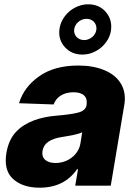

<svg xmlns="http://www.w3.org/2000/svg" viewBox="-20 -854 626 883"><path d="M9.6 -151.3Q19.9 -211.6 53.6 -247.5Q70.3 -265.3 91.3 -278.4Q112.2 -291.5 136.2 -300.4Q160.2 -309.3 186.4 -314.6Q212.7 -320 240.4 -322.1Q311.1 -328.1 342.3 -337Q373.6 -345.9 378.2 -370.7V-372.5Q382.5 -400.2 366.7 -415Q350.9 -429.7 318.5 -429.7Q284.1 -429.7 260.1 -415Q236.2 -400.2 226.6 -373.6L67.5 -379.3Q89.8 -453.8 160.2 -503.2Q229.8 -552.6 340.2 -552.6Q409.1 -552.6 460.2 -531.2Q485.8 -520.6 505 -505Q524.1 -489.3 536.2 -469.1Q548.3 -448.9 552.4 -424.2Q556.5 -399.5 551.5 -370.7L489.3 0H326L338.8 -76H334.5Q275.9 9.2 161.9 9.2Q84.5 9.2 40.1 -30.9Q-3.9 -70.7 9.6 -151.3ZM253.2 -718Q256 -742.2 267.8 -763.3Q279.5 -784.4 297.4 -800.1Q315.3 -815.7 338.1 -824.9Q360.8 -834.2 385.3 -834.2Q435.4 -834.2 465.6 -800.1Q496.1 -766 490.8 -718Q488.3 -694.2 476.4 -673.3Q464.5 -652.3 446.6 -636.7Q428.6 -621.1 405.9 -612Q383.2 -603 359 -603Q309.7 -603 278.8 -636.7Q247.9 -670.5 253.2 -718ZM235.1 -104.4Q255.3 -104.4 274.3 -110.6Q293.3 -116.8 308.9 -128.6Q324.6 -140.3 335.4 -156.8Q346.2 -173.3 349.8 -193.9L358 -245.7Q350.1 -241.8 339.5 -238.8Q328.8 -235.8 315.3 -233Q301.5 -230.1 288.5 -227.8Q275.6 -225.5 263.5 -223.7Q224.8 -217.7 202.2 -202.1Q179.7 -186.4 175.4 -159.8Q173.3 -146.7 176.7 -136.2Q180 -125.7 187.9 -118.8Q195.7 -111.9 207.7 -108.1Q219.8 -104.4 235.1 -104.4ZM367.2 -669.7Q377.8 -669.7 387.4 -673.7Q397 -677.6 404.7 -684.1Q412.3 -690.7 417.3 -699.6Q422.2 -708.5 423.3 -718Q424.4 -728.3 421.5 -737.2Q418.7 -746.1 412.6 -752.8Q406.6 -759.6 397.7 -763.5Q388.8 -767.4 378.2 -767.4Q367.2 -767.4 357.2 -763.5Q347.3 -759.6 339.7 -752.8Q332 -746.1 327.1 -737.2Q322.1 -728.3 321 -718Q320 -708.5 323 -699.6Q326 -690.7 332 -684.1Q338.1 -677.6 347.1 -673.7Q356.2 -669.7 367.2 -669.7Z"/></svg>

Font: Inter P Extra Bold
Style: Italic
Weight: 800
Italic angle: 9.39999°
Designer: Rasmus Andersson
Foundry: rsms
Version: Version 3.018;git-588b23468